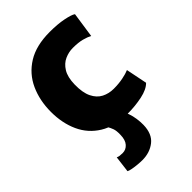

<svg xmlns="http://www.w3.org/2000/svg" viewBox="-234 -655 972 972"><g transform="rotate(-45 252.0 -168.5)"><path d="M34 -273Q34 -354.5 64 -420.5Q94 -486.5 156.2 -525.2Q218.5 -564 316 -564Q372.5 -564 414.5 -555.5Q456.5 -547 470 -537L450 -401Q433.5 -410 407.2 -417Q381 -424 341 -424Q312 -424 283.8 -411.5Q255.5 -399 236.8 -368.8Q218 -338.5 217 -286Q216 -228.5 232.8 -194.5Q249.5 -160.5 278.2 -145.8Q307 -131 342 -131Q377.5 -131 407.8 -137Q438 -143 456 -151L479 -37Q456 -13 406.5 -2.5Q357 8 303 8Q211 8 151.5 -28.8Q92 -65.5 63 -129Q34 -192.5 34 -273ZM96 213 107 125Q114 128.5 123 129.8Q132 131 144 131Q167.5 131 184 112.5Q200.5 94 201 58Q202 28.5 196 12.8Q190 -3 183 -15L261 -17L287 -15Q298 -5.5 305.2 14.8Q312.5 35 316 59.2Q319.5 83.5 319 105Q317.5 168 280 197.5Q242.5 227 189 227Q174.5 227 155.2 225.2Q136 223.5 119.2 220.2Q102.5 217 96 213Z"/></g></svg>

Font: Merriweather Sans Black
Style: Regular
Weight: 900
Designer: Eben Sorkin
Foundry: Eben Sorkin
Version: Version 1.008; ttfautohint (v1.7.19-72a1) -l 8 -r 50 -G 200 